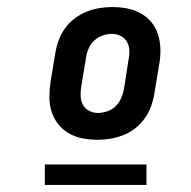

<svg xmlns="http://www.w3.org/2000/svg" viewBox="-20 -713 540 544"><path d="M257 -317Q235 -317 214 -321Q193 -325 175.5 -335Q158 -345 145.5 -360.5Q133 -376 126.5 -395.5Q120 -415 120 -436.5Q120 -458 123 -480L137 -564Q140 -582 146.5 -599.5Q153 -617 164.5 -633Q176 -649 192 -661Q208 -673 225.5 -680Q243 -687 261.5 -690Q280 -693 298 -693Q320 -693 340.5 -689Q361 -685 379 -675Q397 -665 409.5 -649.5Q422 -634 428 -614.5Q434 -595 434.5 -573.5Q435 -552 431 -530L417 -446Q414 -428 407.5 -410.5Q401 -393 389.5 -377Q378 -361 362.5 -349Q347 -337 329 -330Q311 -323 293 -320Q275 -317 257 -317ZM258 -393Q270 -393 283.5 -397.5Q297 -402 307 -411.5Q317 -421 322.5 -433.5Q328 -446 331 -459L344 -543Q347 -556 346.5 -569.5Q346 -583 340 -594Q334 -605 322.5 -611Q311 -617 297 -617Q284 -617 271 -612.5Q258 -608 247.5 -598.5Q237 -589 231.5 -576.5Q226 -564 224 -551L210 -467Q208 -454 208.5 -440.5Q209 -427 215 -416Q221 -405 232.5 -399Q244 -393 258 -393ZM107 -189V-247H395V-189Z"/></svg>

Font: Iosevka SS04
Style: Bold Italic
Weight: 700
Italic angle: -9°
Monospace: yes
Designer: Belleve Invis
Foundry: Belleve Invis
Version: Version 19.0.0; ttfautohint (v1.8.4)